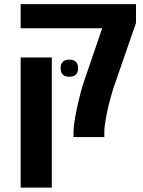

<svg xmlns="http://www.w3.org/2000/svg" viewBox="-20 -651 680 912"><path d="M329.1 0V-23.4Q329.1 -45.9 335 -81.8Q340.8 -117.7 349.6 -156.2Q354.5 -179.2 362.5 -209.5Q370.6 -239.7 379.4 -265.6L465.3 -516.6H78.1V-631.3H626V-542L529.3 -262.7Q520.5 -239.3 511 -206.8Q501.5 -174.3 495.6 -150.4Q489.3 -123.5 482.4 -85.4Q475.6 -47.4 475.6 -23.4V0ZM78.1 240.2V-377.9H226.1V240.2ZM308.6 -286.6Q268.1 -286.6 268.1 -326.7Q268.1 -367.7 309.1 -367.7Q351.1 -367.7 351.1 -326.7Q351.1 -286.6 308.6 -286.6Z"/></svg>

Font: Open Sans
Style: Bold
Weight: 700
Designer: Monotype Design Team
Foundry: Monotype Imaging Inc.
Version: Version 3.000; ttfautohint (v1.8.4)